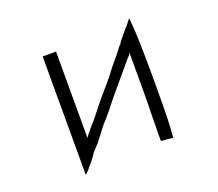

<svg xmlns="http://www.w3.org/2000/svg" viewBox="-129 -937 1318 1159"><g transform="rotate(-20 529.5 -357.5)"><path d="M800.8 -753.9H804.7V-750L808.6 -703.1Q812.5 -656.2 814.5 -572.3Q816.4 -488.3 816.4 -382.8V-293Q816.4 -191.4 814.5 -119.1Q812.5 -46.9 808.6 -11.7V0Q808.6 11.7 804.7 11.7L769.5 7.8Q750 7.8 742.2 5.9Q734.4 3.9 730.5 3.9V7.8V-39.1Q730.5 -101.6 732.4 -175.8Q734.4 -250 734.4 -335.9V-507.8V-562.5L730.5 -554.7L726.6 -546.9L714.8 -535.2L671.9 -484.4L566.4 -359.4L531.2 -316.4L503.9 -281.2L460.9 -230.5Q441.4 -210.9 425.8 -189.5Q410.2 -168 394.5 -148.4L378.9 -128.9L371.1 -117.2L363.3 -109.4L324.2 -66.4L312.5 -46.9L304.7 -39.1L296.9 -27.3L277.3 -3.9Q265.6 7.8 261.7 15.6L250 27.3L238.3 39.1H234.4V-718.8H320.3V-164.1L328.1 -175.8L359.4 -214.8L394.5 -253.9L453.1 -328.1Q484.4 -367.2 527.3 -416Q570.3 -464.8 613.3 -523.4L656.2 -574.2L695.3 -625V-621.1L703.1 -632.8L707 -640.6Q726.6 -664.1 742.2 -683.6Q757.8 -703.1 773.4 -718.8Z"/></g></svg>

Font: 和音 by 宁静之雨，公众号njzyshare
Style: Regular
Weight: 400
Designer: Steve Matteson
Foundry: Ascender Corporation
Version: Version 6.00;June 8, 2018;FontCreator 11.0.0.2388 32-bit